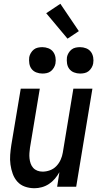

<svg xmlns="http://www.w3.org/2000/svg" viewBox="-20 -990 540 1018"><path d="M163 8Q136 8 112 -0.5Q88 -9 72 -27Q56 -45 47.5 -68.5Q39 -92 35.5 -117.5Q32 -143 34 -169Q36 -195 40 -221L90 -520H191L139 -207Q137 -193 136 -178.5Q135 -164 136.5 -150Q138 -136 142.5 -123Q147 -110 156 -100Q165 -90 178 -85Q191 -80 206 -80Q225 -80 244.5 -87Q264 -94 278.5 -109Q293 -124 301.5 -143Q310 -162 313 -181L369 -520H470L384 0H283L295 -77Q285 -59 271 -42.5Q257 -26 239.5 -14.5Q222 -3 202 2.5Q182 8 163 8ZM405 -600Q388 -600 372.5 -606Q357 -612 347.5 -624.5Q338 -637 335.5 -653.5Q333 -670 335 -687Q337 -698 343.5 -709Q350 -720 359.5 -727.5Q369 -735 381 -737.5Q393 -740 404 -740Q421 -740 436.5 -734Q452 -728 461.5 -715.5Q471 -703 474 -686.5Q477 -670 474 -653Q472 -642 465.5 -631Q459 -620 449.5 -612.5Q440 -605 428 -602.5Q416 -600 405 -600ZM205 -600Q188 -600 172.5 -606Q157 -612 147.5 -624.5Q138 -637 135.5 -653.5Q133 -670 135 -687Q137 -698 143.5 -709Q150 -720 159.5 -727.5Q169 -735 181 -737.5Q193 -740 204 -740Q221 -740 236.5 -734Q252 -728 261.5 -715.5Q271 -703 274 -686.5Q277 -670 274 -653Q272 -642 265.5 -631Q259 -620 249.5 -612.5Q240 -605 228 -602.5Q216 -600 205 -600ZM338 -785 225 -920 300 -970 398 -825Z"/></svg>

Font: Iosevka Term Curly SmBd Obl
Style: Regular
Weight: 600
Italic angle: -9°
Designer: Belleve Invis
Foundry: Belleve Invis
Version: Version 32.3.0